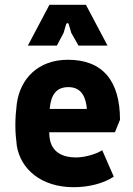

<svg xmlns="http://www.w3.org/2000/svg" viewBox="-20 -770 556 800"><path d="M287 10C346 10 409 -4 454 -34L406 -144C375 -125 329 -114 296 -114C245 -114 192 -133 186 -202C186 -208 185 -213 185 -219H459L480 -271C480 -433 408 -521 263 -521C139 -521 64 -442 50 -338C46 -305 44 -277 44 -249C44 -221 46 -195 50 -163C66 -64 153 10 287 10ZM96 -580H217L245 -633L255 -667C258 -676 265 -676 267 -667L277 -633L307 -580H428L338 -750H186ZM187 -316C192 -373 213 -407 265 -407C322 -407 338 -362 342 -316Z"/></svg>

Font: Finlandica
Style: Bold
Weight: 700
Designer: Niklas Ekholm, Juho Hiilivirta, Jaakko Suomalainen
Foundry: Helsinki Type Studio
Version: Version 2.000;Glyphs 3.2 (3202)